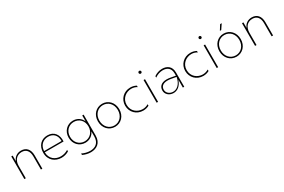

<svg xmlns="http://www.w3.org/2000/svg" viewBox="139 -2163 5632 3806"><g transform="rotate(-30 2954.5 -260.0)"><path d="M334 -523C241 -523 173 -473 143 -392V-519H111V0H144V-280C144 -408 215 -492 331 -492C430 -492 490 -426 490 -303V0H523V-305C523 -447 448 -523 334 -523Z M965 4C1023 4 1081 -11 1134 -43V-78C1083 -45 1024 -28 965 -28C842 -28 729 -104 727 -257H1157C1167 -410 1090 -523 935 -523C794 -523 695 -424 695 -262C695 -88 824 4 965 4ZM1127 -285H727C734 -413 818 -493 935 -493C1052 -493 1129 -418 1127 -285Z M1339 123V157C1394 184 1459 200 1522 200C1650 200 1767 133 1767 -44V-519H1735V-384C1698 -470 1619 -523 1522 -523C1385 -523 1281 -419 1281 -271C1281 -123 1385 -18 1522 -18C1618 -18 1697 -70 1734 -155V-41C1734 114 1635 169 1524 169C1461 169 1393 151 1339 123ZM1524 -49C1404 -49 1314 -141 1314 -271C1314 -401 1404 -492 1524 -492C1644 -492 1734 -402 1734 -271C1734 -140 1644 -49 1524 -49Z M2190 3C2328 3 2434 -106 2434 -260C2434 -414 2328 -523 2190 -523C2051 -523 1945 -414 1945 -260C1945 -106 2051 3 2190 3ZM2190 -27C2070 -27 1978 -122 1978 -260C1978 -398 2070 -492 2190 -492C2309 -492 2401 -398 2401 -260C2401 -122 2309 -27 2190 -27Z M2834 4C2886 4 2931 -9 2969 -30V-64C2929 -39 2884 -27 2840 -27C2719 -27 2602 -114 2602 -260C2602 -405 2720 -492 2840 -492C2885 -492 2930 -480 2969 -455V-489C2931 -510 2885 -523 2834 -523C2682 -523 2568 -409 2568 -260C2568 -110 2682 4 2834 4Z M3139 0H3172V-519H3139ZM3155 -656C3173 -656 3187 -670 3187 -688C3187 -705 3173 -720 3155 -720C3137 -720 3123 -705 3123 -688C3123 -670 3137 -656 3155 -656Z M3739 0H3771V-327C3771 -470 3677 -529 3565 -529C3502 -529 3434 -507 3380 -468V-435C3436 -476 3502 -497 3562 -497C3661 -497 3738 -447 3738 -327V-273L3629 -293C3596 -299 3567 -302 3540 -302C3411 -302 3357 -235 3357 -149C3357 -63 3433 3 3529 3C3613 3 3697 -51 3739 -178ZM3389 -150C3389 -224 3439 -273 3544 -273C3568 -273 3594 -271 3623 -266L3738 -245C3708 -91 3620 -24 3534 -24C3455 -24 3389 -77 3389 -150Z M4209 4C4261 4 4306 -9 4344 -30V-64C4304 -39 4259 -27 4215 -27C4094 -27 3977 -114 3977 -260C3977 -405 4095 -492 4215 -492C4260 -492 4305 -480 4344 -455V-489C4306 -510 4260 -523 4209 -523C4057 -523 3943 -409 3943 -260C3943 -110 4057 4 4209 4Z M4514 0H4547V-519H4514ZM4530 -656C4548 -656 4562 -670 4562 -688C4562 -705 4548 -720 4530 -720C4512 -720 4498 -705 4498 -688C4498 -670 4512 -656 4530 -656Z M4970 3C5108 3 5214 -106 5214 -260C5214 -414 5108 -523 4970 -523C4831 -523 4725 -414 4725 -260C4725 -106 4831 3 4970 3ZM4970 -27C4850 -27 4758 -122 4758 -260C4758 -398 4850 -492 4970 -492C5089 -492 5181 -398 5181 -260C5181 -122 5089 -27 4970 -27ZM4937 -607H4968L5044 -720H5007Z M5615 -523C5522 -523 5454 -473 5424 -392V-519H5392V0H5425V-280C5425 -408 5496 -492 5612 -492C5711 -492 5771 -426 5771 -303V0H5804V-305C5804 -447 5729 -523 5615 -523Z"/></g></svg>

Font: Chess Sans ExtraLight
Style: Regular
Weight: 275
Designer: Wolf Bōese
Foundry: Wolf Bōese
Version: Version 7.223;Glyphs 3.3 (3306)